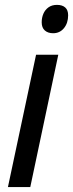

<svg xmlns="http://www.w3.org/2000/svg" viewBox="-20 -760 297 780"><path d="M12.2 0 126.5 -537.6H216.8L103 0ZM195.8 -625Q174.8 -625 162.1 -636.2Q149.4 -647.5 149.4 -669.4Q149.4 -688 156.2 -704.1Q163.1 -720.2 177 -730.2Q190.9 -740.2 211.4 -740.2Q232.9 -740.2 244.9 -729.7Q256.8 -719.2 256.8 -697.8Q256.8 -666.5 240 -645.8Q223.1 -625 195.8 -625Z"/></svg>

Font: Open Sans SemiCondensed Medium
Style: Italic
Weight: 500
Width: 4
Italic angle: -12°
Designer: Monotype Design Team
Foundry: Monotype Imaging Inc.
Version: Version 3.000